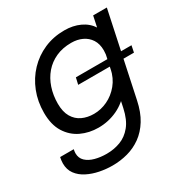

<svg xmlns="http://www.w3.org/2000/svg" viewBox="-175 -676 995 1039"><g transform="rotate(-30 322.5 -157.0)"><path d="M231.5 225.5Q192 225.5 151.8 217.5Q111.5 209.5 77.8 192.2Q44 175 23.8 147.5Q3.5 120 3.5 81Q3.5 71 4.8 62.5Q6 54 8 43.5H93Q91.5 51.5 90.8 56.8Q90 62 90 67.5Q90 98 110.2 117.2Q130.5 136.5 163.8 145.5Q197 154.5 236 154.5Q281 154.5 321.5 139.5Q362 124.5 392.2 87.5Q422.5 50.5 436.5 -15L546 -531H631.5L522 -15Q508 52.5 479.5 98.5Q451 144.5 412 172.5Q373 200.5 327 213Q281 225.5 231.5 225.5ZM268.5 10Q210.5 10 161.2 -13.2Q112 -36.5 82 -84.5Q52 -132.5 52 -207Q52 -277.5 75.8 -337.8Q99.5 -398 142.5 -443.2Q185.5 -488.5 243.5 -513.8Q301.5 -539 370 -539Q423.5 -539 466.2 -519.2Q509 -499.5 534 -460.5Q559 -421.5 559 -362.5Q559 -348 556.5 -327.2Q554 -306.5 550.5 -292.5H496Q498.5 -301 500 -315.2Q501.5 -329.5 501.5 -338.5Q501.5 -379 483.8 -406.5Q466 -434 436 -448Q406 -462 368.5 -462Q314.5 -462 272.5 -443Q230.5 -424 201.2 -390Q172 -356 156.8 -310.5Q141.5 -265 141.5 -212.5Q141.5 -161.5 160.5 -129.2Q179.5 -97 211.8 -82Q244 -67 284.5 -67Q328 -67 369.2 -86.5Q410.5 -106 441.5 -143.5Q472.5 -181 483.5 -234L542 -230.5Q525 -149.5 484 -96Q443 -42.5 387 -16.2Q331 10 268.5 10ZM288 -246 297.5 -287.5H645L636.5 -246Z"/></g></svg>

Font: Epilogue
Style: Italic
Weight: 400
Italic angle: -12°
Designer: Tyler Finck
Foundry: Etcetera Type Co
Version: Version 2.112